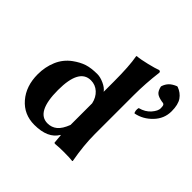

<svg xmlns="http://www.w3.org/2000/svg" viewBox="-176 -882 1070 1070"><g transform="rotate(45 359.0 -347.5)"><path d="M578.1 -638.2C582.4 -620.3 588.9 -607.8 597.7 -600.8C606.4 -593.8 620.6 -588.5 640.1 -585C648.6 -585 654.5 -583.1 658 -579.3C661.4 -575.6 663.1 -567.2 663.1 -554.2C663.1 -539.9 655.3 -523.7 639.6 -505.6C624 -487.5 602.5 -474.9 575.2 -467.8C573.2 -461.6 572.8 -454.5 573.7 -446.5C574.7 -438.6 576.8 -433.1 580.1 -430.2C616.9 -437.3 649 -455.2 676.5 -483.9C704 -512.5 717.8 -546.2 717.8 -585C717.8 -619.8 711.4 -646.4 698.7 -664.8C686 -683.2 668.1 -696.6 645 -705.1H640.1C622.9 -698.2 609.5 -689.9 599.9 -680.2C590.3 -670.4 583 -658 578.1 -643.1ZM373 -132.8C361.3 -102.2 347.6 -80.4 331.8 -67.4C316 -54.4 297.4 -47.9 275.9 -47.9C216 -47.9 186 -105.6 186 -221.2C186 -333.2 216.6 -389.2 277.8 -389.2C301.3 -389.2 321.6 -381.3 338.9 -365.5C356.1 -349.7 367.5 -328.9 373 -303.2ZM373 -54.2H375L379.9 0C379.9 2 383 2.9 389.2 2.9C406.7 1 427.9 0 452.6 0C485.5 0 508.6 1 522 2.9L523.9 0C511.2 -69.7 504.9 -133.6 504.9 -191.9V-500C504.9 -561.2 509 -623.9 517.1 -688C517.1 -694.8 513.3 -698.2 505.9 -698.2C491.5 -692.7 468.8 -686.1 437.5 -678.5C406.2 -670.8 381.3 -666.3 362.8 -665L360.8 -662.1C369 -617.8 373 -555.2 373 -474.1V-394C363.9 -406.7 349.8 -417.4 330.6 -426C311.4 -434.7 294.1 -439 278.8 -439C246.3 -439 219.2 -435.5 197.5 -428.5C175.9 -421.5 153.3 -409.5 129.9 -392.6C100.6 -371.1 78.9 -343.8 64.9 -310.5C50.9 -277.3 43.9 -241.5 43.9 -203.1C43.9 -141.3 61.2 -90.3 95.7 -50.3C130.2 -10.3 175 9.8 230 9.8C300.6 9.8 348.3 -11.6 373 -54.2Z"/></g></svg>

Font: Linux Biolinum G
Style: Bold
Weight: 700
Designer: Philipp H. Poll
Foundry: Philipp H. Poll
Version: Version 1.1.0